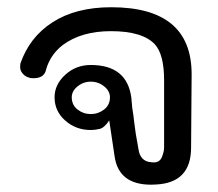

<svg xmlns="http://www.w3.org/2000/svg" viewBox="-20 -502 596 525"><path d="M393.1 3Q305.4 3 293.6 -72.8L278.7 -172.8Q265.3 -152.5 252.5 -149.5Q239.6 -146.5 228.2 -146.5Q187.6 -146.5 158.4 -172.3Q129.2 -198 129.2 -236.1Q129.2 -270.8 158.4 -297.5Q187.6 -324.3 228.2 -324.3Q327.2 -324.3 339.1 -235.1L341.6 -206.9Q344.6 -190.6 347.3 -165.3Q350 -140.1 358.4 -95.5Q362.9 -60.4 393.6 -58.4L400.5 -57.9Q416.8 -57.9 422.8 -72.8Q428.7 -87.6 428.7 -98.5V-282.7Q428.7 -353 403.5 -380.7Q369.8 -416.8 283.2 -416.8Q203 -416.8 152 -379.2Q117.3 -352.5 105.9 -311.4Q101 -288.1 71.3 -288.1L62.9 -288.6Q60.9 -289.1 54 -291.8Q47 -294.6 41.1 -302Q35.1 -309.4 35.1 -318.3L35.6 -327.7Q60.4 -400.5 124 -441.3Q187.6 -482.2 284.2 -482.2Q504 -482.2 504 -299L502.5 -98.5Q502.5 -2 406.4 2.5ZM228.2 -190.1Q248.5 -190.1 264.6 -202.5Q280.7 -214.9 280.7 -236.1Q280.7 -253 264.9 -265.8Q249 -278.7 228.2 -278.7Q207.9 -278.7 192.1 -265.8Q176.2 -253 176.2 -236.1Q176.2 -214.9 192.1 -202.5Q207.9 -190.1 228.2 -190.1Z"/></svg>

Font: Shan Wanhai
Style: Regular
Weight: 400
Designer: Khon Soe Zaw Thu
Foundry: Shan Unicode
Version: Version 1.00 June 3, 2017, initial release